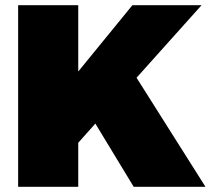

<svg xmlns="http://www.w3.org/2000/svg" viewBox="-20 -721 813 741"><path d="M773 0 507 -421 758 -701H491L282 -445V-701H50V0H282V-170L348 -244L496 0Z"/></svg>

Font: Montserrat-Arabic Black
Style: Regular
Weight: 900
Designer: Mohamed Gaber
Foundry: Kief Type Foundry
Version: Version 5.008;PS 005.008;hotconv 1.0.88;makeotf.lib2.5.64775